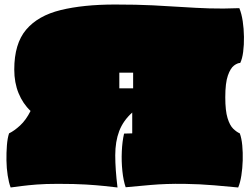

<svg xmlns="http://www.w3.org/2000/svg" viewBox="-20 -811 1106 848"><path d="M27 17Q19 -4 14 -36Q9 -68 8.5 -102.5Q8 -137 10.5 -169Q13 -201 20 -222Q43 -233 69 -257Q95 -281 115 -321Q81 -353 62 -399.5Q43 -446 43 -504Q43 -618 95.5 -680Q148 -742 248 -766.5Q348 -791 488 -791Q584 -791 654.5 -787.5Q725 -784 784.5 -780Q844 -776 904 -774Q964 -772 1037 -775Q1047 -751 1052 -717.5Q1057 -684 1057.5 -648.5Q1058 -613 1054 -582Q1050 -551 1041 -533Q1029 -533 1013.5 -521.5Q998 -510 986.5 -477.5Q975 -445 975 -381Q975 -322 985 -289.5Q995 -257 1010 -242.5Q1025 -228 1039 -222Q1047 -201 1050 -169Q1053 -137 1052 -102.5Q1051 -68 1046 -36Q1041 -4 1032 17Q991 13 927 7.5Q863 2 793 1Q713 0 645 6Q577 12 535 16Q525 -13 520.5 -55.5Q516 -98 518 -142.5Q520 -187 528 -221L564 -222V-314Q524 -278 506.5 -232Q489 -186 489 -125Q489 -64 499 17Q473 14 440.5 10.5Q408 7 359.5 4Q311 1 236 1Q180 1 142 4Q104 7 77 10.5Q50 14 27 17ZM507 -421H568V-490H507Z"/></svg>

Font: Oi
Style: Regular
Weight: 400
Designer: Kostas Bartsokas, Mohamad Dakak
Foundry: Foundry5
Version: Version 4.000